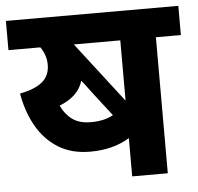

<svg xmlns="http://www.w3.org/2000/svg" viewBox="-48 -671 744 720"><g transform="rotate(-5 324.5 -311.0)"><path d="M555 -512V0H421V-144Q359 -106 273 -106Q202 -106 152 -137.5Q102 -169 71.5 -223Q41 -277 29 -346Q86 -357 114 -380.5Q142 -404 142 -445Q142 -464 136 -481Q130 -498 120 -512H0V-622H649V-512ZM421 -512H246L421 -285ZM304 -319Q293 -333 283 -347Q273 -361 262 -374Q245 -316 173 -288Q189 -254 215.5 -235Q242 -216 285 -216Q336 -216 369 -235Z"/></g></svg>

Font: RS Noto Sans
Style: Bold
Weight: 700
Designer: Monotype Design Team
Foundry: Monotype Imaging Inc.
Version: Version 3.10